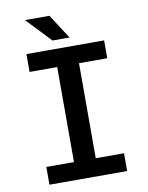

<svg xmlns="http://www.w3.org/2000/svg" viewBox="-96 -960 792 1029"><g transform="rotate(-10 300.0 -446.0)"><path d="M88.4 -710.9H511.2V-613.8H357.4V-96.7H511.2V0H88.4V-96.7H238.8V-613.8H88.4ZM331.5 -758.3H238.8L112.3 -891.6H245.6Z"/></g></svg>

Font: TypoPRO Roboto Mono
Style: Regular
Weight: 500
Designer: Google
Version: Version 2.000986; 2015; ttfautohint (v1.3)